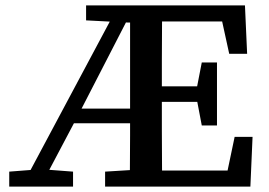

<svg xmlns="http://www.w3.org/2000/svg" viewBox="-20 -687 990 707"><path d="M458 0Q458 -47 458.5 -94Q459 -141 459 -188.5Q459 -236 459 -285V-667H577Q577 -616 576.5 -565Q576 -514 576 -462.5Q576 -411 576 -359V-314Q576 -260 576 -207.5Q576 -155 576.5 -103.5Q577 -52 577 0ZM14 0V-55L117 -63H144L249 -55V0ZM723 -225 703 -330V-354L723 -457H779V-225ZM824 -489 798 -608H520V-667H882L890 -489ZM517 0V-59H818L844 -183H910L902 0ZM297 -612V-667H503V-604H451ZM367 0V-55L496 -63H510V0ZM60 0 416 -667H476L268 -263L129 0ZM231 -233V-287H500V-233ZM518 -312V-369H745V-312Z"/></svg>

Font: Source Serif 4 Medium
Style: Regular
Weight: 500
Designer: Frank Grießhammer
Foundry: Adobe Systems Incorporated
Version: Version 4.004;hotconv 1.0.116;makeotfexe 2.5.65601